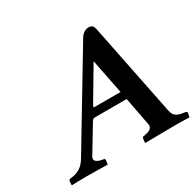

<svg xmlns="http://www.w3.org/2000/svg" viewBox="-144 -821 1007 986"><g transform="rotate(-30 359.5 -328.0)"><path d="M633 -91 525 -627C520.8 -648 513.5 -658 491 -658C480 -658 458.2 -650.6 444 -627L123.7 -94.5C108.8 -69.7 86.5 -40.8 39 -34L25 -32C21 -31.4 15.5 -29.1 15 -23L13 0L15 2C15 2 62 0 101 0C137 0 225 2 225 2L227 0L230 -23C230 -29 228 -31.3 223 -32L212 -34C187.6 -38.4 165 -51 178 -73L271 -227C277.3 -237.4 282 -241 290 -241H479L511 -73C515.8 -47.9 493.4 -38.4 469 -34L458 -32C453 -31.3 451.8 -29.5 451 -23L448 0L450 2C450 2 598 0 634 0C673 0 710 2 710 2L712 0L716 -23C716 -29 710 -31.4 706 -32L692 -34C644.5 -40.8 638.7 -62.6 633 -91ZM316 -288C309.8 -288 309.8 -292.9 314 -300L429 -494L470 -288Z"/></g></svg>

Font: Linux Libertine O
Style: Bold Italic
Weight: 700
Italic angle: -11.5°
Designer: Philipp H. Poll
Foundry: Philipp H. Poll
Version: Version 4.1.0